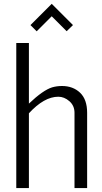

<svg xmlns="http://www.w3.org/2000/svg" viewBox="-20 -959 518 979"><path d="M135.3 -831.1 243.7 -939.5 352.1 -831.1 319.8 -799.8 243.7 -876 167 -799.3ZM63 0V-739.7H127.4V-430.7Q199.7 -499.5 246.1 -513.7Q270 -520.5 295.9 -520.5Q352.1 -520.5 388.2 -486.3Q424.3 -452.1 424.3 -383.8V0H359.9V-383.8Q359.9 -420.4 333.7 -443.1Q307.6 -465.8 277.3 -465.8Q205.1 -465.8 127.4 -381.3V0Z"/></svg>

Font: News Cycle
Style: Regular
Weight: 500
Version: Version 0.5.2